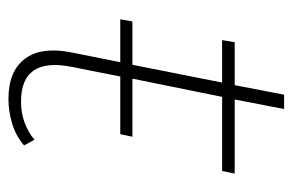

<svg xmlns="http://www.w3.org/2000/svg" viewBox="-136 -536 676 443"><g transform="rotate(90 201.5 -315.0)"><path d="M209 3Q145 3 116.5 -34.5Q88 -72 101 -140L124 -255H25L30 -283H130L171 -490H73L78 -519H177L199 -633H232L210 -519H381L375 -490H204L162 -283H296L290 -255H157L135 -144Q111 -26 215 -26Q265 -26 303 -57L316 -33Q294 -14 265.5 -5.5Q237 3 209 3Z"/></g></svg>

Font: Montserrat ExtraLight
Style: Italic
Weight: 200
Italic angle: -11.3°
Designer: Julieta Ulanovsky
Foundry: Julieta Ulanovsky
Version: Version 9.000; ttfautohint (v1.8.4.7-5d5b)